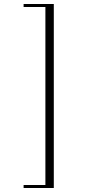

<svg xmlns="http://www.w3.org/2000/svg" viewBox="-20 -820 433 960"><path d="M98 -800H249V120H98V105H207V-785H98Z"/></svg>

Font: Kalnia ExtraLight
Style: Regular
Weight: 250
Designer: Frida Medrano
Foundry: Frida Medrano
Version: Version 1.105